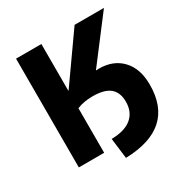

<svg xmlns="http://www.w3.org/2000/svg" viewBox="-185 -878 1074 1116"><g transform="rotate(-30 352.0 -320.5)"><path d="M445 -440 446 -438Q452 -439 464 -439Q560 -439 617 -378.5Q674 -318 674 -211Q674 80 341 89L324 -48Q412 -49 458 -87Q504 -125 504 -194Q504 -257 467 -287.5Q430 -318 352 -318Q291 -318 246 -299V0H76V-730H246V-417H248L469 -730H666Z"/></g></svg>

Font: Mplus 1p ExtraBold
Style: Regular
Weight: 800
Version: Version 1.061